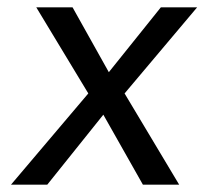

<svg xmlns="http://www.w3.org/2000/svg" viewBox="-20 -504 558 524"><path d="M469 0 320 -249 518 -484H419L277 -307L178 -484H79L221 -249L10 0H109L262 -191L370 0Z"/></svg>

Font: Gamestation Text
Style: Italic
Weight: 400
Designer: Jonas Hecksher
Foundry: Jonas Hecksher, Playtypeª, e-types AS
Version: Version 1.003